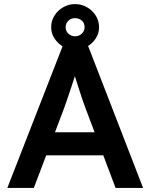

<svg xmlns="http://www.w3.org/2000/svg" viewBox="-20 -922 738 942"><path d="M16 0 289 -700H411L682 0H547L397 -398Q392 -410 383.5 -436Q375 -462 365 -492.5Q355 -523 347 -549.5Q339 -576 335 -588L360 -589Q354 -569 346 -544Q338 -519 329 -492Q320 -465 311.5 -440Q303 -415 296 -395L146 0ZM140 -160 185 -273H504L552 -160ZM231 -788Q231 -820 247.5 -846Q264 -872 291 -887Q318 -902 348 -902Q379 -902 406 -887Q433 -872 449.5 -846Q466 -820 466 -788Q466 -758 449.5 -733Q433 -708 406 -692.5Q379 -677 348 -677Q318 -677 291 -692.5Q264 -708 247.5 -733Q231 -758 231 -788ZM395 -788Q395 -810 381 -821.5Q367 -833 348 -833Q329 -833 315.5 -820.5Q302 -808 302 -788Q302 -770 315.5 -757Q329 -744 348 -744Q368 -744 381.5 -757Q395 -770 395 -788Z"/></svg>

Font: Our Lexend Medium
Style: Regular
Weight: 500
Designer: Bonnie Shaver-Troup, Thomas Jockin
Foundry: Lexend
Version: Version 1.007